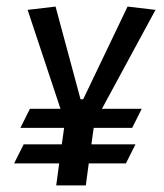

<svg xmlns="http://www.w3.org/2000/svg" viewBox="-20 -634 499 584"><path d="M368 -614 453 -604 290 -303H411L382 -245H265L258 -195H392L363 -137H250L241 -70H151L160 -137H23L52 -195H168L175 -245H42L71 -303H164L64 -604L149 -614L225 -332H233Z"/></svg>

Font: Magra
Style: Regular
Weight: 400
Designer: Viviana Monsalve
Foundry: Viviana Monsalve
Version: Version 1.001